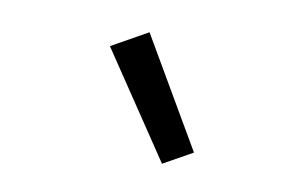

<svg xmlns="http://www.w3.org/2000/svg" viewBox="-41 -864 583 383"><g transform="rotate(10 250.0 -672.0)"><path d="M305 -545 162 -758 235 -799 364 -578Z"/></g></svg>

Font: Iosevka Fixed
Style: Italic
Weight: 400
Italic angle: -9°
Monospace: yes
Designer: Belleve Invis
Foundry: Belleve Invis
Version: Version 33.2.4